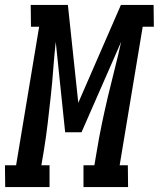

<svg xmlns="http://www.w3.org/2000/svg" viewBox="-66 -755 641 775"><path d="M-45 0 -46 -88H-1L92 -647H59L58 -735H208L250 -340L422 -735H554L555 -647H510L417 -88H450L451 0H271V-88H315L325 -147Q334 -202 345.5 -257Q357 -312 370 -367Q383 -422 397 -476.5Q411 -531 423 -586L263 -221H197L159 -586Q153 -531 149 -476.5Q145 -422 139 -367Q133 -312 126.5 -257Q120 -202 111 -147L101 -88H134V0Z"/></svg>

Font: Iosevka Curly Slab Semibold
Style: Italic
Weight: 600
Italic angle: -9°
Monospace: yes
Designer: Belleve Invis
Foundry: Belleve Invis
Version: Version 22.1.2; ttfautohint (v1.8.4)